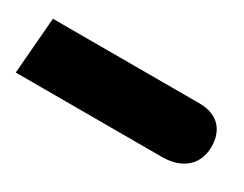

<svg xmlns="http://www.w3.org/2000/svg" viewBox="-31 -214 415 327"><g transform="rotate(30 176.0 -50.5)"><path d="M0 5H287C330 5 352 -19 352 -52C352 -83 335 -106 297 -106H9Z"/></g></svg>

Font: Noto Sans Arabic UI Cn SmBd
Style: Regular
Weight: 600
Width: 3
Designer: Monotype Design Team, Nadine Chahine and Nizar Qandah
Foundry: Monotype Imaging Inc.
Version: Version 2.010